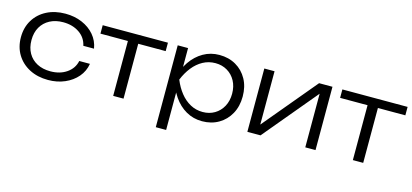

<svg xmlns="http://www.w3.org/2000/svg" viewBox="-62 -1030 3540 1649"><g transform="rotate(15 1708.0 -205.5)"><path d="M673 -214Q662 -147 618.5 -96Q575 -45 508 -16Q441 13 360 13Q266 13 194 -24.5Q122 -62 81.5 -128.5Q41 -195 41 -282Q41 -369 81.5 -435.5Q122 -502 194 -539Q266 -576 360 -576Q441 -576 508 -547.5Q575 -519 618.5 -468Q662 -417 673 -349H578Q563 -419 503.5 -459.5Q444 -500 360 -500Q292 -500 241.5 -473Q191 -446 163 -397.5Q135 -349 135 -282Q135 -215 163 -166Q191 -117 241.5 -90.5Q292 -64 360 -64Q445 -64 504.5 -105Q564 -146 578 -214Z M937 -532H1029V0H937ZM693 -563H1273V-488H693Z M1360 -563H1452V-350L1447 -332V-241L1452 -212V165H1360ZM1409 -282Q1431 -370 1476.5 -436Q1522 -502 1586.5 -539Q1651 -576 1729 -576Q1812 -576 1876 -539Q1940 -502 1976.5 -436Q2013 -370 2013 -282Q2013 -195 1976.5 -128.5Q1940 -62 1876 -24.5Q1812 13 1729 13Q1651 13 1586.5 -24Q1522 -61 1476.5 -127.5Q1431 -194 1409 -282ZM1919 -282Q1919 -346 1892.5 -395Q1866 -444 1819.5 -471.5Q1773 -499 1714 -499Q1654 -499 1603.5 -471.5Q1553 -444 1514 -395Q1475 -346 1449 -282Q1475 -218 1514 -169Q1553 -120 1603.5 -92.5Q1654 -65 1714 -65Q1773 -65 1819.5 -92.5Q1866 -120 1892.5 -169Q1919 -218 1919 -282Z M2130 0V-563H2221V-42L2186 -47L2617 -563H2736V0H2645V-526L2681 -520L2247 0Z M3068 -532H3160V0H3068ZM2824 -563H3404V-488H2824Z"/></g></svg>

Font: Unbounded Light
Style: Regular
Weight: 300
Designer: Luke Prowse, Jean-Baptiste Morizot, Fátima Lázaro, Florian Runge
Foundry: NaN
Version: Version 1.700